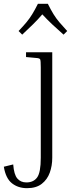

<svg xmlns="http://www.w3.org/2000/svg" viewBox="-100 -760 400 1003"><path d="M36 -462V-487H173V64Q173 106 160 142Q147 178 118 200.5Q89 223 41 223Q-5 223 -37.5 197.5Q-70 172 -80 111L-31 99Q-27 152 -9.5 172.5Q8 193 38 193Q75 193 94 167Q113 141 113 64V-408Q113 -443 110 -449.5Q107 -456 91 -457ZM251 -598 232 -579Q200 -607 172.5 -633Q145 -659 121 -685Q99 -659 73 -633.5Q47 -608 16 -579L-3 -598Q22 -624 38.5 -644Q55 -664 68.5 -686Q82 -708 98 -740H150Q166 -708 179.5 -686Q193 -664 210 -644Q227 -624 251 -598Z"/></svg>

Font: Inria Serif Light
Style: Regular
Weight: 300
Designer: Black Foundry Team
Foundry: Black Foundry
Version: Version 1.000; ttfautohint (v1.8.3)